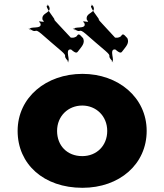

<svg xmlns="http://www.w3.org/2000/svg" viewBox="-20 -880 783 915"><path d="M64 -256C64 -98 188 15 373 15C550 15 679 -98 679 -256C679 -416 543 -528 373 -528C200 -528 64 -416 64 -256ZM252 -256C252 -327 305 -377 372 -377C438 -377 491 -327 491 -256C491 -186 441 -136 372 -136C300 -136 252 -186 252 -256ZM354 -638C347 -628 343 -623 319 -644C284 -650 322 -581 300 -589C276 -609 325 -567 303 -590C275 -621 308 -606 271 -638C247 -658 201 -698 177 -719C140 -750 158 -718 124 -741C98 -758 148 -717 124 -738C112 -759 186 -736 172 -770C148 -790 207 -764 183 -785C173 -823 235 -816 211 -854C187 -874 232 -833 208 -854C184 -857 248 -782 240 -786C216 -806 344 -675 320 -696C305 -708 325 -693 344 -706C354 -719 355 -722 376 -698C387 -674 368 -657 354 -638ZM565 -638C558 -628 554 -623 530 -644C495 -650 533 -581 511 -589C487 -609 536 -567 514 -590C486 -621 519 -606 482 -638C458 -658 412 -698 388 -719C351 -750 369 -718 335 -741C309 -758 359 -717 335 -738C323 -759 396 -736 382 -770C358 -790 418 -764 394 -785C384 -823 446 -816 422 -854C398 -874 443 -833 419 -854C395 -857 460 -782 452 -786C428 -806 555 -675 531 -696C516 -708 536 -693 555 -706C565 -719 566 -722 587 -698C598 -674 579 -657 565 -638Z"/></svg>

Font: Hussar Przerywany
Style: Regular
Weight: 400
Foundry: Cannot Into Space Fonts
Version: Version 0.982